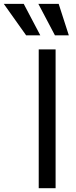

<svg xmlns="http://www.w3.org/2000/svg" viewBox="-115 -986 399 1006"><path d="M176.3 -727.1V0H87.9V-727.1ZM22 -800.8 -95.2 -965.8H9.3L96.2 -800.8ZM172.9 -800.8 85.9 -965.8H192.4L245.6 -800.8Z"/></svg>

Font: Sahel VF Regular
Style: Regular
Weight: 400
Foundry: Saber Rastikerdar (saber.rastikerdar@gmail.com)
Version: Version 3.4.0